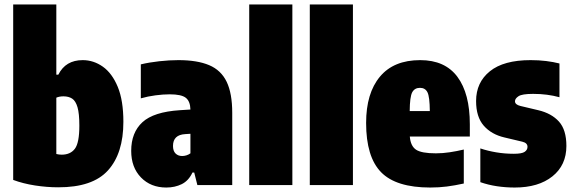

<svg xmlns="http://www.w3.org/2000/svg" viewBox="-20 -828 2563 859"><path d="M240 10Q190 10 136.8 1.8Q83.5 -6.5 39 -23V-808H232V-494H241Q273.5 -559 350 -559Q398.5 -559 440 -529.8Q481.5 -500.5 506.8 -439.5Q532 -378.5 532 -283Q532 -142 463.2 -65.8Q394.5 10.5 240 10ZM256 -136Q295 -136 315 -162.5Q335 -189 335 -266Q335 -320 326.8 -348.2Q318.5 -376.5 302.8 -386.8Q287 -397 264 -397Q245.5 -397 232 -391V-139Q244 -136 256 -136Z M724 11Q654.5 11 610.8 -34Q567 -79 567 -153Q567 -235 617.2 -281.2Q667.5 -327.5 785 -335L832 -338Q831 -375 811.2 -390.5Q791.5 -406 739 -406Q710 -406 675.8 -401.5Q641.5 -397 610 -388V-540Q647.5 -549 692.5 -554Q737.5 -559 778 -559Q862.5 -559 915.8 -536.5Q969 -514 994 -462.2Q1019 -410.5 1019 -323V0H863L849 -56H841Q824 -19.5 793.2 -4.2Q762.5 11 724 11ZM754 -175Q754 -152.5 765.5 -141.2Q777 -130 795 -130Q804 -130 813.5 -132.8Q823 -135.5 832 -142V-229.5L809 -228Q754 -225 754 -175Z M1095 0V-808H1288V0Z M1366 0V-808H1559V0Z M1905 11Q1752 11 1685 -57.5Q1618 -126 1618 -278Q1618 -411 1679.8 -485Q1741.5 -559 1860 -559Q1971 -559 2026.5 -484.2Q2082 -409.5 2082 -272V-217H1813.5Q1817 -174.5 1841.5 -158.2Q1866 -142 1930 -142Q1961 -142 1992.2 -146.8Q2023.5 -151.5 2055 -159V-7Q2014.5 2 1979.2 6.5Q1944 11 1905 11ZM1859 -435Q1835 -435 1824.2 -415Q1813.5 -395 1813 -331H1903Q1902.5 -395 1892.5 -415Q1882.5 -435 1859 -435Z M2283 11Q2242 11 2203.5 5.2Q2165 -0.5 2129 -13V-164Q2161.5 -153 2199.8 -146.5Q2238 -140 2279 -140Q2315 -140 2327.5 -148.8Q2340 -157.5 2340 -171Q2340 -188.5 2317 -194L2237 -213Q2178.5 -226.5 2144.2 -265.8Q2110 -305 2110 -376Q2110 -459.5 2171.8 -509.2Q2233.5 -559 2354 -559Q2391 -559 2423.2 -555Q2455.5 -551 2483 -544V-393Q2455.5 -400.5 2426.8 -404.2Q2398 -408 2365 -408Q2315.5 -408 2299.8 -397.5Q2284 -387 2284 -375Q2284 -360 2308 -354L2388 -335Q2447.5 -321 2480.8 -284Q2514 -247 2514 -175Q2514 -89 2451.5 -39Q2389 11 2283 11Z"/></svg>

Font: Encode Sans Cnd Black
Style: Regular
Weight: 900
Width: 3
Designer: Multiple Designers
Foundry: Impallari Type
Version: Version 3.002; ttfautohint (v1.8.3) -l 8 -r 50 -G 200 -x 14 